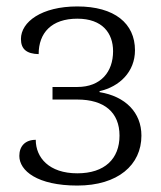

<svg xmlns="http://www.w3.org/2000/svg" viewBox="-20 -566 501 596"><path d="M220 10C346 10 419 -54 419 -145C419 -217 369 -267 289 -280V-283C351 -297 399 -343 399 -410C399 -493 336 -546 220 -546C109 -546 45 -498 45 -445C45 -413 63 -399 100 -398C100 -464 140 -508 220 -508C298 -508 331 -463 331 -407C331 -343 293 -296 220 -296H143V-257H220C304 -257 351 -217 351 -145C351 -73 305 -28 220 -28C132 -28 91 -77 91 -132C58 -132 40 -112 40 -82C40 -36 96 10 220 10Z"/></svg>

Font: Noto Serif Light
Style: Regular
Weight: 300
Designer: Monotype Design Team
Foundry: Monotype Imaging Inc.
Version: Version 2.013